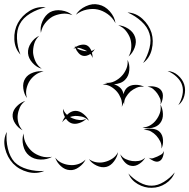

<svg xmlns="http://www.w3.org/2000/svg" viewBox="-51 -763 898 911"><path d="M309 -693Q325 -719 356.5 -733.5Q388 -748 417 -741Q447 -735 470 -709Q493 -683 497 -653Q483 -680 459.5 -696.5Q436 -713 412 -718Q389 -723 361 -717.5Q333 -712 309 -693ZM46 -504Q19 -533 17 -576Q15 -619 34 -654Q53 -689 89.5 -711.5Q126 -734 166 -728Q127 -720 92.5 -699Q58 -678 43 -649Q28 -621 29.5 -581Q31 -541 46 -504ZM143 -607Q138 -634 150.5 -662.5Q163 -691 186 -705Q210 -718 241 -713.5Q272 -709 293 -691Q267 -701 242 -697.5Q217 -694 198 -684Q179 -673 163.5 -653.5Q148 -634 143 -607ZM554 -704Q594 -702 625 -673.5Q656 -645 668 -607Q679 -569 669 -528Q659 -487 628 -464Q649 -497 658.5 -535.5Q668 -574 658 -604Q649 -635 620 -661.5Q591 -688 554 -704ZM510 -643Q534 -642 558 -626.5Q582 -611 590 -587Q598 -564 588 -537Q578 -510 559 -495Q571 -516 572 -538.5Q573 -561 567 -580Q561 -598 547 -616Q533 -634 510 -643ZM147 -437Q123 -443 103.5 -464.5Q84 -486 82 -510Q80 -535 96 -559Q112 -583 135 -593Q117 -576 111 -554Q105 -532 106 -512Q108 -492 117.5 -471.5Q127 -451 147 -437ZM297 -532Q301 -536 306 -539Q304 -543 303 -547Q306 -543 308 -540Q320 -548 335 -550.5Q350 -553 361 -548Q375 -541 383 -521Q392 -524 399 -530Q394 -521 385 -513Q389 -500 388 -488Q385 -499 378 -507Q359 -495 344 -498Q332 -500 322 -511Q312 -522 307 -535Q302 -534 297 -532ZM348 -521Q357 -520 363 -520Q358 -523 351 -526Q342 -530 332.5 -533.5Q323 -537 313 -536Q320 -529 329.5 -526Q339 -523 348 -521ZM436 -362Q447 -366 459 -367Q454 -368 450 -370Q474 -368 493.5 -378Q513 -388 526 -402Q539 -415 548 -435.5Q557 -456 554 -479Q565 -458 562.5 -430Q560 -402 543 -385Q534 -375 519.5 -369.5Q505 -364 490 -363Q510 -357 522 -344Q532 -333 535 -316Q540 -336 552 -347Q567 -360 591 -360.5Q615 -361 633 -351Q613 -354 596.5 -346.5Q580 -339 568 -329Q556 -318 546.5 -302.5Q537 -287 538 -267Q536 -272 535 -278Q532 -266 527 -256Q530 -278 522.5 -296.5Q515 -315 504 -328Q492 -342 475 -352Q458 -362 436 -362ZM744 -426Q771 -425 793 -406Q815 -387 823 -362Q831 -336 823.5 -308Q816 -280 795 -264Q809 -286 814.5 -312Q820 -338 813 -359Q807 -379 788 -397.5Q769 -416 744 -426ZM77 -298Q63 -316 59.5 -343.5Q56 -371 69 -391Q81 -410 107 -419Q133 -428 156 -424Q133 -420 116 -407Q99 -394 89 -378Q79 -362 74.5 -341Q70 -320 77 -298ZM649 -351Q664 -356 684.5 -351.5Q705 -347 714 -334Q724 -321 721.5 -300.5Q719 -280 710 -267Q714 -283 708 -296.5Q702 -310 695 -320Q687 -331 676 -340.5Q665 -350 649 -351ZM56 -145Q36 -155 21.5 -176.5Q7 -198 9 -220Q11 -241 29.5 -259.5Q48 -278 69 -284Q51 -271 43 -253Q35 -235 33 -217Q31 -200 36 -180.5Q41 -161 56 -145ZM710 -267Q721 -248 722 -222.5Q723 -197 709 -179Q696 -162 671 -156.5Q646 -151 625 -158Q647 -159 663.5 -169.5Q680 -180 690 -194Q701 -208 707.5 -226.5Q714 -245 710 -267ZM244 -183Q248 -196 257 -208Q247 -227 248 -247Q253 -231 267 -218Q285 -236 305 -237Q325 -238 344 -223Q363 -208 371 -190Q366 -195 359 -200Q346 -186 324.5 -179Q303 -172 286 -179Q272 -185 262 -200Q251 -193 244 -183ZM295 -201Q309 -195 326 -193.5Q343 -192 359 -200Q347 -208 333 -210.5Q319 -213 306 -213Q293 -212 281 -208Q287 -204 295 -201ZM630 -146Q648 -154 671.5 -152Q695 -150 708 -136Q721 -122 722.5 -98.5Q724 -75 715 -58Q717 -77 709 -92.5Q701 -108 691 -119Q680 -131 665 -139.5Q650 -148 630 -146ZM159 48Q122 64 80.5 53Q39 42 11 13Q-17 -17 -27 -59Q-37 -101 -19 -137Q-23 -97 -13.5 -57.5Q-4 -18 18 6Q41 29 80 40Q119 51 159 48ZM196 -19Q172 -5 140.5 -6Q109 -7 87 -25Q66 -42 59 -73Q52 -104 61 -130Q61 -102 73.5 -79.5Q86 -57 103 -43Q120 -29 144.5 -21.5Q169 -14 196 -19ZM726 -47Q727 -34 721.5 -18.5Q716 -3 704 2Q693 7 678 0.5Q663 -6 654 -15Q665 -9 675.5 -12.5Q686 -16 695 -20Q704 -24 713.5 -29.5Q723 -35 726 -47ZM509 -41Q506 -19 490 2.5Q474 24 453 29Q431 34 407 22.5Q383 11 371 -8Q389 5 409.5 7.5Q430 10 447 5Q464 1 481.5 -10Q499 -21 509 -41ZM638 -15Q629 2 610 14.5Q591 27 573 24Q554 22 539 4.5Q524 -13 520 -31Q530 -15 545.5 -8Q561 -1 576 1Q591 3 607.5 0.5Q624 -2 638 -15ZM355 -6Q346 14 324 30Q302 46 280 44Q257 43 237.5 25Q218 7 211 -15Q225 3 244 11Q263 19 281 20Q299 22 319 16Q339 10 355 -6ZM778 55Q766 88 735 108Q704 128 669 128Q635 129 603 110.5Q571 92 558 60Q581 86 611.5 102.5Q642 119 669 118Q697 118 726.5 100Q756 82 778 55Z"/></svg>

Font: Rubik Puddles
Style: Regular
Weight: 400
Designer: Hubert and Fischer, NaN
Foundry: Hubert and Fischer, NaN
Version: Version 2.200